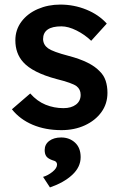

<svg xmlns="http://www.w3.org/2000/svg" viewBox="-20 -558 525 838"><path d="M248 10Q178 10 122.5 -13.5Q67 -37 32 -81L112 -150Q142 -116 179 -101Q216 -86 257 -86Q291 -86 311.5 -101.5Q332 -117 332 -144Q332 -168 314 -182Q295 -196 227 -213Q122 -241 81 -287Q47 -325 47 -382Q47 -428 73.5 -463.5Q100 -499 145 -518.5Q190 -538 243 -538Q303 -538 357 -516Q411 -494 446 -455L378 -380Q350 -407 314 -425Q278 -443 248 -443Q168 -443 168 -387Q169 -362 190 -347Q211 -332 280 -314Q375 -289 414 -248Q433 -230 441 -206Q449 -182 449 -153Q449 -105 422.5 -68.5Q396 -32 350.5 -11Q305 10 248 10ZM198 260 168 214Q189 208 209 192Q229 176 229 160Q229 153 224.5 148.5Q220 144 208 141Q189 134 182 124Q175 114 175 97Q175 72 195 57Q215 42 247 42Q283 42 307.5 64.5Q332 87 332 128Q332 171 295.5 205Q259 239 198 260Z"/></svg>

Font: Lexend Deca Medium
Style: Regular
Weight: 500
Designer: Bonnie Shaver-Troup, Thomas Jockin
Foundry: Lexend
Version: Version 1.008; ttfautohint (v1.8.4.7-5d5b)